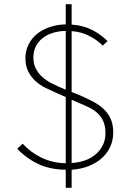

<svg xmlns="http://www.w3.org/2000/svg" viewBox="-20 -822 641 914"><path d="M293 -14Q216 -15 159.5 -42.5Q103 -70 62 -114L88 -138Q126 -96 178.5 -71Q231 -46 293 -45V-360L243 -382Q220 -392 195 -404.5Q170 -417 149 -436Q128 -455 114.5 -481.5Q101 -508 101 -545Q101 -580 115.5 -609.5Q130 -639 155.5 -660Q181 -681 216.5 -693Q252 -705 293 -706V-802H321V-705Q378 -701 420.5 -678.5Q463 -656 492 -626L469 -605Q442 -632 405 -651Q368 -670 321 -674V-384L368 -365Q397 -352 424.5 -337.5Q452 -323 473 -303.5Q494 -284 506.5 -257Q519 -230 519 -191Q519 -155 505 -124Q491 -93 465 -69.5Q439 -46 402.5 -31.5Q366 -17 321 -14V72H293ZM321 -347V-46Q396 -51 439 -90.5Q482 -130 482 -188Q482 -221 472 -244Q462 -267 444 -283.5Q426 -300 402 -311.5Q378 -323 351 -334ZM139 -549Q139 -517 151 -494.5Q163 -472 181.5 -455.5Q200 -439 221 -428Q242 -417 260 -409L293 -395V-675Q222 -673 180.5 -638.5Q139 -604 139 -549Z"/></svg>

Font: SpoqaHanSans
Style: Thin
Weight: 250
Designer: [Spoqa Han Sans] Dong-huui Kim \uAE40 \uB3D9 \uD718   [Noto Sans] Ryoko NISHIZUKA \u897F \u585A \u6DBC \u5B50  (kana & i
Foundry: Spoqa (http://bi.spoqa.com)
Version: Version 1.004;PS 1.004;hotconv 1.0.82;makeotf.lib2.5.63406